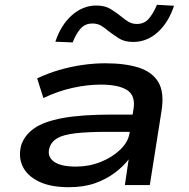

<svg xmlns="http://www.w3.org/2000/svg" viewBox="-20 -772 790 801"><path d="M267 9Q191 9 142.5 -14.5Q94 -38 75 -77Q56 -116 68 -165Q82 -208 122.5 -236.5Q163 -265 241.5 -279.5Q320 -294 447 -294H555L545 -222H429Q346 -222 295 -216Q244 -210 219 -195.5Q194 -181 186 -154Q176 -120 204 -98.5Q232 -77 297 -77Q352 -77 400.5 -96.5Q449 -116 482.5 -148.5Q516 -181 521 -220L537 -317Q546 -373 510.5 -396Q475 -419 400 -419Q344 -419 283 -405.5Q222 -392 161 -363L135 -445Q179 -466 227 -480Q275 -494 324 -501Q373 -508 420 -508Q502 -508 558.5 -490Q615 -472 640.5 -429.5Q666 -387 654 -310L605 0H501L517 -109L519 -110Q496 -79 459.5 -51.5Q423 -24 376 -7.5Q329 9 267 9ZM283 -595 211 -598Q234 -668 280 -708.5Q326 -749 382 -749Q418 -749 442 -734Q466 -719 486 -703Q500 -691 515.5 -681.5Q531 -672 551 -672Q580 -672 598.5 -691.5Q617 -711 635 -752L706 -748Q683 -678 638 -637.5Q593 -597 536 -597Q499 -597 476 -612Q453 -627 433 -642Q418 -655 402.5 -664.5Q387 -674 365 -674Q337 -674 318 -654.5Q299 -635 283 -595Z"/></svg>

Font: Nunito Sans 7pt Expanded SemiBold
Style: Italic
Weight: 600
Width: 7
Italic angle: -9°
Designer: Vernon Adams
Foundry: Vernon Adams
Version: Version 3.101;gftools[0.9.27]